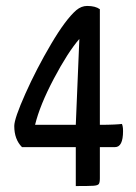

<svg xmlns="http://www.w3.org/2000/svg" viewBox="-20 -626 458 646"><path d="M390 -209Q391 -208 392.5 -202Q394 -196 394 -185Q394 -131 367 -131H316V-26Q316 -12 312.5 -7Q309 -2 294.5 -1Q280 0 235 0V-131H54Q28 -157 28 -202Q28 -227 65.5 -311Q103 -395 152 -478Q201 -561 237 -592Q254 -606 273 -606Q301 -606 316 -595V-206Q344 -206 364 -207Q384 -208 390 -209ZM98 -206H235L247 -495Q208 -450 161 -361Q114 -272 98 -206Z"/></svg>

Font: Yanone Kaffeesatz
Style: Regular
Weight: 400
Designer: Yanone (Cyrillic: Daniel Pouzeot & Huerta Tipografica)
Foundry: Yanone
Version: Version 1.100;PS 001.100;hotconv 1.0.70;makeotf.lib2.5.58329